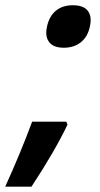

<svg xmlns="http://www.w3.org/2000/svg" viewBox="-87 -575 377 724"><path d="M244.1 -534.2Q254.9 -520.5 254.9 -499Q254.9 -488.3 252 -475.1Q244.1 -437 218.3 -416Q192.4 -395 153.6 -395Q114.7 -395 98.6 -416Q87.4 -430.2 87.4 -451.2Q87.4 -462.4 90.3 -475.1Q98.6 -513.7 123.5 -534.4Q148.4 -555.2 188 -555.2Q227.5 -555.2 244.1 -534.2ZM163.1 -116.2 167.5 -105Q120.1 -5.4 31.7 128.9H-67.4Q-10.3 3.9 34.2 -116.2Z"/></svg>

Font: Open Sans Hebrew Condensed
Style: Bold Italic
Weight: 700
Width: 3
Italic angle: -12°
Foundry: Ascender Corporation, Yanek Iontef
Version: Version 2.001;PS 002.001;hotconv 1.0.70;makeotf.lib2.5.58329